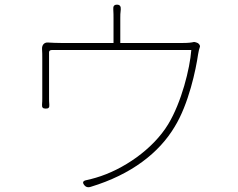

<svg xmlns="http://www.w3.org/2000/svg" viewBox="-20 -795 1020 822"><path d="M646 -581H799C793 -501 757 -357 700 -263C635 -156 507 -68 390 -34C377 -30 364 -27 351 -24C334 -21 331 -13 343 0C349 7 359 8 368 5C543 -48 661 -141 727 -251C788 -349 819 -499 828 -562C830 -575 833 -587 836 -595C837 -598 835 -604 830 -608L828 -610C820 -614 811 -616 809 -615C801 -613 787 -611 763 -611H495V-718C495 -726 495 -741 497 -754C498 -767 494 -775 481 -775C468 -775 464 -768 465 -755C466 -741 466 -727 466 -718V-611H241C221 -611 202 -612 185 -613C170 -614 159 -603 160 -585C161 -572 161 -559 161 -548C161 -517 161 -404 161 -374C161 -367 161 -357 160 -348C159 -335 163 -330 176 -330C189 -330 192 -335 191 -348C190 -357 190 -367 190 -374C190 -402 190 -518 190 -571C190 -577 194 -581 203 -581H494Z"/></svg>

Font: GenSenRounded2 TW EL
Style: Regular
Weight: 250
Version: Version 2.100;PS 2.1;hotconv 16.6.51;makeotf.lib2.5.65220 DE